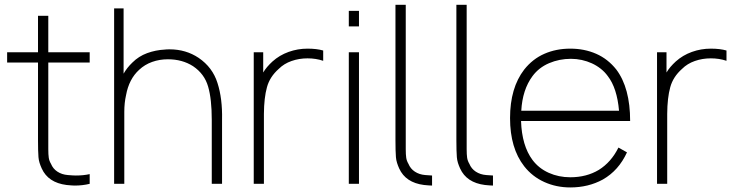

<svg xmlns="http://www.w3.org/2000/svg" viewBox="-20 -786 3152 821"><path d="M186.5 -186.5V-148Q186.5 -125 188.5 -111.5Q190.5 -98 198 -85.5Q206.5 -64.5 225.5 -52Q244.5 -39.5 270 -37.5Q281.5 -36.5 290 -36Q298.5 -35.5 304 -35.5Q337 -35.5 363.5 -41.5V0Q333.5 7.5 299 7.5Q293.5 7.5 284.8 6.8Q276 6 264.5 5Q186 -5 158.5 -65.5Q153 -77.5 149.2 -89.5Q145.5 -101.5 144.5 -114Q143.5 -126.5 143 -144.5Q142.5 -162.5 142.5 -186.5V-518.5H10.5V-562.5H142.5V-718.5H186.5V-562.5H363.5V-518.5H186.5Z M929.5 -274V0H885.5V-274Q885.5 -362.5 870 -415.5Q854.5 -470 805.5 -503Q759.5 -532.5 698 -532.5Q662 -532.5 630.5 -521.2Q599 -510 575 -487.5Q531.5 -448 519 -379Q511.5 -346.5 511.5 -307.5V0H468V-750H508.5V-471Q523 -496.5 546 -518.5Q573 -545.5 609.2 -558.8Q645.5 -572 684.5 -574Q688.5 -574.5 693.5 -574.8Q698.5 -575 705.5 -575Q775 -575 829.5 -538.5Q889 -498 910 -431Q931.5 -364.5 929.5 -274Z M1362 -570V-526Q1331 -536.5 1295 -536.5Q1259 -536.5 1226.8 -525.2Q1194.5 -514 1172 -491.5Q1133.5 -457.5 1121.5 -413Q1109 -368 1108.5 -299V0H1065V-562.5H1105.5V-476Q1112.5 -488 1122.5 -499.8Q1132.5 -511.5 1145 -523Q1175 -550 1214 -564Q1253 -578 1295 -578Q1334.5 -578 1362 -570Z M1515 -739.5V-673H1471.5V-739.5ZM1515 -562.5V0H1471.5V-562.5Z M1827.5 7.5Q1822 7.5 1813.2 6.8Q1804.5 6 1793 5Q1714.5 -5 1687 -65.5Q1681.5 -77.5 1677.8 -89.5Q1674 -101.5 1673 -114Q1672 -126.5 1671.5 -144.5Q1671 -162.5 1671 -186.5V-765.5H1715V-148Q1715 -125 1717 -111.5Q1719 -98 1726.5 -85.5Q1735 -64.5 1754 -52Q1773 -39.5 1798.5 -37.5L1827.5 -35.5Z M2088 7.5Q2082.5 7.5 2073.8 6.8Q2065 6 2053.5 5Q1975 -5 1947.5 -65.5Q1942 -77.5 1938.2 -89.5Q1934.5 -101.5 1933.5 -114Q1932.5 -126.5 1932 -144.5Q1931.5 -162.5 1931.5 -186.5V-765.5H1975.5V-148Q1975.5 -125 1977.5 -111.5Q1979.5 -98 1987 -85.5Q1995.5 -64.5 2014.5 -52Q2033.5 -39.5 2059 -37.5L2088 -35.5Z M2624.5 -155 2661 -134.5Q2625.5 -57 2558 -18.5Q2496 15.5 2418.5 15.5Q2358.5 15.5 2307.2 -7.8Q2256 -31 2221.5 -75Q2161 -152.5 2161 -281Q2161 -410 2221.5 -488.5Q2257.5 -534 2307.8 -556Q2358 -578 2418.5 -578Q2479 -578 2529.2 -556Q2579.5 -534 2615.5 -488.5Q2674.5 -410 2674.5 -268.5H2208Q2211.5 -163 2257 -102Q2284 -66 2326.5 -47Q2369 -28 2418.5 -28Q2488 -28 2540.5 -59.5Q2593.5 -92.5 2624.5 -155ZM2209 -312.5H2627Q2618.5 -409.5 2579 -460.5Q2566 -478.5 2548.5 -492.2Q2531 -506 2510.8 -515.2Q2490.5 -524.5 2467.8 -529.5Q2445 -534.5 2421.5 -534.5Q2371.5 -534.5 2327.8 -515.8Q2284 -497 2257 -460.5Q2214 -402.5 2209 -312.5Z M3086.5 -570V-526Q3055.5 -536.5 3019.5 -536.5Q2983.5 -536.5 2951.2 -525.2Q2919 -514 2896.5 -491.5Q2858 -457.5 2846 -413Q2833.5 -368 2833 -299V0H2789.5V-562.5H2830V-476Q2837 -488 2847 -499.8Q2857 -511.5 2869.5 -523Q2899.5 -550 2938.5 -564Q2977.5 -578 3019.5 -578Q3059 -578 3086.5 -570Z"/></svg>

Font: Russisch Sans ExtraLight
Style: Regular
Weight: 200
Width: 4
Designer: Michael Sharanda (font) & Cristiano Sobral (main changes)
Foundry: Michael Sharanda
Version: Version 2.00;September 8, 2020;FontCreator 13.0.0.2681 64-bi